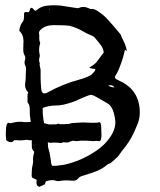

<svg xmlns="http://www.w3.org/2000/svg" viewBox="-20 -721 619 741"><path d="M445.8 -310.1 446.3 -311.5H445.3ZM151.4 -360.4Q156.7 -360.4 164.6 -364.7Q223.1 -397 283.7 -413.1Q328.6 -425.3 337.9 -438Q341.8 -441.9 345 -445.8Q348.1 -449.7 348.1 -455.1Q335 -455.1 324.2 -459.5Q346.2 -473.6 351.6 -480L380.4 -518.6Q378.9 -536.1 364.7 -552.7L346.2 -575.2Q341.3 -581.1 330.1 -585.4Q312 -592.8 301.3 -599.6Q275.4 -614.7 249.5 -621.1Q234.4 -624 188 -624Q155.3 -624 137.7 -606.9Q130.4 -600.6 130.4 -594.2Q130.4 -592.3 130.9 -590.8Q131.8 -587.4 131.8 -582.5L131.3 -574.2Q131.3 -563.5 134.8 -557.1V-553.2Q130.9 -541 130.9 -529.3Q130.9 -519.5 133.3 -508.8L133.8 -505.9L133.3 -502.9Q130.9 -495.1 130.9 -488.8Q130.9 -481.9 133.8 -477.1Q132.8 -474.6 132.8 -471.7Q132.8 -468.8 136.7 -451.7V-418.9Q137.2 -397.5 139.2 -376.5Q141.1 -360.4 151.4 -360.4ZM421.4 -383.3Q417.5 -392.1 405.3 -392.1Q401.9 -392.1 397.5 -391.1Q404.3 -385.3 421.4 -383.3ZM302.2 -688 302.7 -689H301.3ZM172.4 -685.1V-686.5H169.4V-685.1ZM131.8 0Q122.1 -2.9 121.1 -11.7V-19L121.6 -23.9Q121.6 -25.9 121.1 -26.9L104 -35.6Q102.1 -39.6 102.1 -44.9Q102.1 -69.8 106 -84.5Q107.9 -93.8 107.9 -97.7Q107.4 -101.1 107.4 -105Q107.4 -119.1 112.3 -135.3Q105 -141.1 103 -151.4Q102.5 -165.5 102.5 -180.2L97.7 -179.7Q89.8 -179.7 83 -181.6Q69.3 -179.2 58.1 -179.2Q45.4 -179.2 35.6 -180.2Q28.8 -172.4 22.9 -172.4Q12.2 -172.4 3.9 -180.2Q2.4 -197.8 2.4 -202.6L2.9 -215.3Q2.9 -247.1 13.7 -247.1Q16.1 -247.1 19 -245.1L41.5 -250Q46.9 -251 63.5 -251Q71.8 -249.5 80.6 -249.5L98.6 -250.5L95.2 -278.3Q94.7 -287.6 94.7 -303.2Q93.8 -316.4 88.9 -322.3Q85.9 -325.7 85.9 -330.1Q85.9 -335.4 86.4 -340.3Q86.4 -346.7 85.9 -350.1Q85.9 -357.4 88.9 -364.7Q76.7 -376.5 76.7 -393.1Q76.7 -397.9 77.6 -402.8Q79.6 -414.6 79.6 -438Q79.6 -445.8 80.6 -453.6Q80.6 -461.9 78.6 -465.8Q74.7 -471.7 74.7 -479.5Q74.7 -483.9 76.2 -488.8Q77.6 -493.7 77.6 -497.6Q77.6 -503.4 74.2 -508.8Q69.8 -516.1 69.8 -530.8L70.3 -553.2L70.8 -560.5Q70.8 -587.9 54.2 -602.1Q57.6 -625 66.4 -635.3Q72.3 -641.6 72.8 -654.8V-668.9Q73.7 -674.8 80.6 -674.8L86.9 -673.8Q91.3 -673.8 92.8 -676Q94.2 -678.2 96.2 -687Q99.1 -690.9 101.6 -690.9Q105 -690.9 110.4 -684.1Q113.8 -679.7 117.2 -679.2L126 -685.5Q140.6 -697.3 162.6 -699.2Q177.2 -700.7 190.4 -700.7Q212.9 -700.7 231 -696.8L278.3 -689.5Q282.7 -689.5 284.7 -690.4Q292.5 -694.3 301.3 -694.3Q304.7 -694.3 309.1 -693.6Q313.5 -692.9 330.1 -686L335 -686.5Q343.8 -686.5 355 -679.7Q377.4 -665.5 393.8 -647.9Q410.2 -630.4 445.3 -588.4Q447.3 -581.5 455.1 -566.4Q469.2 -537.6 469.2 -522.9Q469.2 -523.4 466.1 -526.1Q462.9 -528.8 462.4 -529.3Q459.5 -515.6 455.6 -502.4Q454.1 -495.6 448.2 -479Q435.1 -442.4 427.2 -431.6Q423.8 -427.2 423.8 -423.3Q423.8 -418 430.4 -414.6Q437 -411.1 442.9 -408.2Q519.5 -373 519.5 -286.1Q519.5 -273.9 517.1 -262.2L513.2 -248L500 -216.8Q487.8 -187.5 466.3 -158.2Q447.3 -134.8 438.5 -121.1Q434.1 -115.2 423.3 -106Q410.2 -92.8 402.6 -89.8Q395 -86.9 392.6 -84.5Q372.1 -65.9 335.4 -54.2L295.9 -41.5Q287.1 -39.1 282.2 -32.7Q274.4 -23.4 261.2 -23.4L256.3 -23.9Q245.6 -24.9 236.3 -24.9Q223.1 -24.9 212.4 -22.9Q208.5 -22 205.1 -22Q199.7 -22 194.1 -23.9Q188.5 -25.9 181.6 -25.9Q170.4 -25.9 156.7 -21Q154.8 -15.6 153.3 -9.8ZM196.3 -81.1 229 -85.4Q293.9 -100.1 350.1 -138.2Q392.1 -166.5 413.6 -205.6Q425.3 -228 425.3 -249.5Q420.4 -308.1 394.5 -322.3Q349.1 -349.1 341.6 -352.1Q334 -355 330.6 -355Q326.2 -355 311 -348.6Q291.5 -340.8 284.2 -337.4Q275.4 -332 255.9 -325.7Q220.7 -314 200.2 -314Q168 -314 144.5 -304.2Q144.5 -277.3 147.5 -260.3L149.9 -245.6L169.9 -240.7L197.8 -241.2Q202.6 -243.7 206.1 -243.7Q208 -243.7 210.4 -241.7H228.5Q233.4 -242.7 246.6 -242.7Q253.9 -246.1 260.7 -246.1L298.3 -248.5L334.5 -247.1L357.9 -247.6Q360.8 -249.5 362.8 -249.5Q370.6 -249.5 370.6 -229.5L371.6 -200.7Q371.6 -178.2 364.3 -176.3L352.1 -177.2Q347.2 -177.2 340.3 -176.3H337.9Q335.4 -176.3 334.5 -176.8Q322.3 -178.2 293.5 -178.2L274.9 -176.3Q268.6 -176.3 262.7 -178.2Q251.5 -175.8 242.2 -170.9Q231.9 -170.9 224.1 -171.9Q218.3 -168.9 213.4 -168.9Q210 -168.9 206.5 -170.4Q206.5 -169.9 206.1 -169.9L190.9 -170.9Q185.1 -170.9 176.8 -169.9H173.8Q170.9 -169.9 169.2 -170.7Q167.5 -171.4 164.6 -172.4Q164.6 -152.8 168 -143.8Q171.4 -134.8 174.3 -114.3L176.8 -98.6Q176.8 -87.4 181.6 -81.1Z"/></svg>

Font: Kurland
Style: Regular
Weight: 400
Designer: GGBot
Version: 0.22